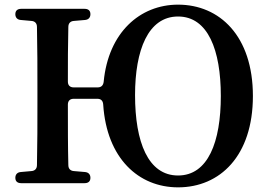

<svg xmlns="http://www.w3.org/2000/svg" viewBox="-20 -781 1157 826"><path d="M71 7H344C360 7 369 -1 369 -16C369 -31 360 -40 345 -41L298 -45C283 -46 274 -55 274 -71C272 -151 272 -235 272 -331C272 -347 281 -356 297 -356H399C415 -356 423 -347 424 -331C439 -100 576 25 746 25C926 25 1068 -110 1068 -368C1068 -626 925 -761 746 -761C582 -761 446 -641 426 -429C424 -413 415 -405 400 -405H297C281 -405 272 -414 272 -430C272 -510 272 -588 274 -665C274 -681 283 -690 298 -691L345 -695C360 -696 369 -705 369 -720C369 -735 360 -743 344 -743H71C55 -743 46 -735 46 -720C46 -705 55 -696 70 -695L115 -691C130 -690 139 -681 139 -665C141 -576 141 -484 141 -393V-343C141 -252 141 -160 139 -71C139 -55 130 -46 115 -45L70 -41C55 -40 46 -31 46 -16C46 -1 55 7 71 7ZM561 -372C561 -565 617 -710 746 -710C875 -710 930 -565 930 -368C930 -170 875 -26 746 -26C617 -26 561 -170 561 -372Z"/></svg>

Font: 寒蝉锦书宋Pro Soft
Style: Regular
Weight: 700
Designer: 寒蝉锦书宋{Warren} 思源宋体{Ryoko NISHIZUKA 西塚涼子 (kana & ideographs); Frank Grießhammer (Latin, Greek & Cyrillic); Wenlong ZHANG 
Foundry: Adobe & ChillType
Version: Version 2.000;Glyphs 3.1.1 (3135)